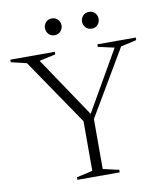

<svg xmlns="http://www.w3.org/2000/svg" viewBox="-95 -923 851 997"><g transform="rotate(-10 331.0 -424.0)"><path d="M79 -642 -3 -661.5V-675H231.5V-661.5L146 -642.5L370.5 -308.5H349.5L541.5 -642.5L456 -661.5V-675H658.5V-661.5L575.5 -642.5L371 -296V-32.5L455 -13.5V0H232V-13.5L316 -32.5V-294ZM246 -760Q226 -760 214.2 -773.5Q202.5 -787 202.5 -804.5Q202.5 -822 214.2 -835.2Q226 -848.5 246 -848.5Q266 -848.5 278 -835.2Q290 -822 290 -804.5Q290 -787 278 -773.5Q266 -760 246 -760ZM442 -760Q422 -760 410 -773.5Q398 -787 398 -804.5Q398 -822 410 -835.2Q422 -848.5 442 -848.5Q462 -848.5 473.8 -835.2Q485.5 -822 485.5 -804.5Q485.5 -787 473.8 -773.5Q462 -760 442 -760Z"/></g></svg>

Font: Newsreader 24pt Light
Style: Regular
Weight: 300
Designer: Hugues Gentile
Foundry: Production Type
Version: Version 1.003